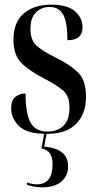

<svg xmlns="http://www.w3.org/2000/svg" viewBox="-20 -566 418 826"><path d="M181 10Q265 10 307.5 -33Q350 -76 350 -150Q350 -223 313 -257Q276 -291 220 -318Q165 -345 138 -369Q111 -393 111 -442Q111 -490 135 -513Q159 -536 193 -536Q234 -536 252 -503Q270 -470 270 -393Q335 -393 335 -449Q335 -489 302.5 -517.5Q270 -546 200 -546Q126 -546 82 -508Q38 -470 38 -395Q38 -328 73 -294Q108 -260 172 -227Q224 -200 251.5 -176.5Q279 -153 279 -103Q279 -50 253 -25Q227 0 184 0Q133 0 111.5 -38.5Q90 -77 90 -164Q65 -164 46.5 -149.5Q28 -135 28 -99Q28 -58 61.5 -24Q95 10 181 10ZM162 240Q214 240 243.5 215.5Q273 191 273 150Q273 73 170 65L182 0H172L158 73Q206 79 206 141Q206 227 138 227Q119 227 96 219V229Q129 240 162 240Z"/></svg>

Font: Noto Serif Display Condensed Semi
Style: Regular
Weight: 600
Width: 3
Designer: Monotype Design Team
Foundry: Monotype Imaging Inc.
Version: Version 1.900